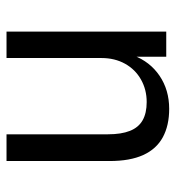

<svg xmlns="http://www.w3.org/2000/svg" viewBox="5 -544 539 589"><g transform="rotate(90 274.5 -249.5)"><path d="M77 0V-490H154V-389H150Q169 -440 212.5 -469.5Q256 -499 314 -499Q365 -499 401 -479.5Q437 -460 455.5 -419.5Q474 -379 474 -316V0H392V-311Q392 -352 381.5 -378.5Q371 -405 349 -417.5Q327 -430 293 -430Q255 -430 224 -412.5Q193 -395 175.5 -363.5Q158 -332 158 -291V0Z"/></g></svg>

Font: Nunito Sans 10pt SemiCondensed
Style: Regular
Weight: 400
Width: 4
Designer: Vernon Adams
Foundry: Vernon Adams
Version: Version 3.101;gftools[0.9.27]